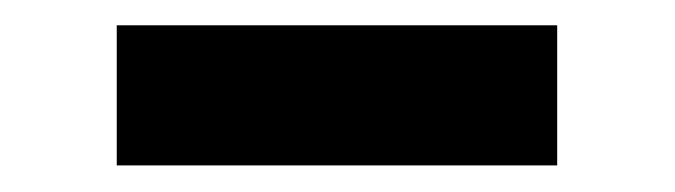

<svg xmlns="http://www.w3.org/2000/svg" viewBox="-20 -356 520 148"><path d="M70 -228.5V-336.5H409.5V-228.5Z"/></svg>

Font: Encode Sans Semi Expanded SemiBold
Style: Regular
Weight: 600
Width: 6
Designer: Multiple Designers
Foundry: Impallari Type
Version: Version 3.000; ttfautohint (v1.8.3) -l 8 -r 50 -G 200 -x 14 